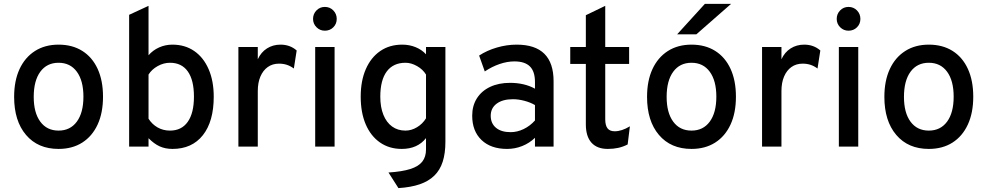

<svg xmlns="http://www.w3.org/2000/svg" viewBox="-20 -752 5066 985"><path d="M280.5 12Q174.5 12 113.5 -59.8Q52.5 -131.5 52.5 -255Q52.5 -337.5 80.2 -397.5Q108 -457.5 159.2 -490.2Q210.5 -523 280.5 -523Q351 -523 402.2 -490.8Q453.5 -458.5 481 -398.5Q508.5 -338.5 508.5 -256Q508.5 -173 480.8 -113Q453 -53 402 -20.5Q351 12 280.5 12ZM280.5 -82Q340.5 -82 374.2 -128Q408 -174 408 -256Q408 -338 374.2 -384Q340.5 -430 280.5 -430Q220.5 -430 186.8 -384Q153 -338 153 -255Q153 -173.5 186.8 -127.8Q220.5 -82 280.5 -82Z M865 12Q828 12 799 -1.2Q770 -14.5 742 -43V0H642.5V-676L742 -722V-468.5Q764.5 -494.5 796.5 -508.8Q828.5 -523 864.5 -523Q929 -523 976.5 -490.2Q1024 -457.5 1050.2 -397.2Q1076.5 -337 1076.5 -256Q1076.5 -129 1020.8 -58.5Q965 12 865 12ZM852 -82Q911.5 -82 943.2 -127Q975 -172 975 -256Q975 -341 943.5 -385.5Q912 -430 852 -430Q819.5 -430 789 -413Q758.5 -396 742 -369.5V-143Q760 -114.5 788.5 -98.2Q817 -82 852 -82Z M1203 0V-511H1302.5V-448Q1319 -484 1349.5 -503.5Q1380 -523 1419 -523Q1468 -523 1502 -493L1487.5 -400.5Q1470 -413.5 1451.5 -419.5Q1433 -425.5 1411.5 -425.5Q1378 -425.5 1353.8 -408.2Q1329.5 -391 1316 -359.5Q1302.5 -328 1302.5 -285V0Z M1597 0V-511H1696.5V0ZM1646.5 -594.5Q1621.5 -594.5 1603.8 -612.2Q1586 -630 1586 -655Q1586 -680.5 1603.5 -698.5Q1621 -716.5 1646.5 -716.5Q1672.5 -716.5 1690 -698.5Q1707.5 -680.5 1707.5 -655Q1707.5 -629.5 1690 -612Q1672.5 -594.5 1646.5 -594.5Z M2024 213 1973 133Q2043 128.5 2085.2 115Q2127.5 101.5 2146.5 77Q2165.5 52.5 2165.5 15V-43.5Q2122 12 2041 12Q1977 12 1929.5 -21Q1882 -54 1856.2 -114.2Q1830.5 -174.5 1830.5 -256Q1830.5 -337.5 1856.8 -397.5Q1883 -457.5 1930.8 -490.2Q1978.5 -523 2043.5 -523Q2080.5 -523 2112.2 -510Q2144 -497 2165.5 -473.5V-511H2265V-24.5Q2265 34.5 2251.2 77.5Q2237.5 120.5 2208 149.2Q2178.5 178 2133 193.5Q2087.5 209 2024 213ZM2060 -82Q2090.5 -82 2119.2 -99.2Q2148 -116.5 2165.5 -145V-369.5Q2149.5 -396 2119.5 -413Q2089.5 -430 2060.5 -430Q1997.5 -430 1964.2 -385.5Q1931 -341 1931 -256Q1931 -202.5 1946.8 -163.2Q1962.5 -124 1991.5 -103Q2020.5 -82 2060 -82Z M2581.5 12Q2498 12 2450.2 -33.8Q2402.5 -79.5 2402.5 -158.5Q2402.5 -209.5 2426.5 -247.5Q2450.5 -285.5 2494.2 -306.2Q2538 -327 2597 -327Q2633 -327 2665.2 -319.5Q2697.5 -312 2724.5 -297V-331.5Q2724.5 -385.5 2698.5 -411.2Q2672.5 -437 2619 -437Q2582 -437 2542.8 -423.5Q2503.5 -410 2467 -385.5L2438 -467Q2478.5 -493.5 2529.2 -508.2Q2580 -523 2630.5 -523Q2725.5 -523 2772.8 -476Q2820 -429 2820 -335.5V0H2724.5V-45Q2696 -17.5 2659 -2.8Q2622 12 2581.5 12ZM2599.5 -74Q2633.5 -74 2666.2 -89.8Q2699 -105.5 2724.5 -134V-213Q2700.5 -227 2670 -235Q2639.5 -243 2611.5 -243Q2558.5 -243 2528 -220.2Q2497.5 -197.5 2497.5 -158Q2497.5 -119 2524.5 -96.5Q2551.5 -74 2599.5 -74Z M3098 12Q3043 12 3014.2 -20.2Q2985.5 -52.5 2985.5 -114V-424H2905.5V-511H2985.5V-674L3085 -722V-511H3207.5V-424H3085V-140.5Q3085 -108.5 3096.8 -93.5Q3108.5 -78.5 3133.5 -78.5Q3169.5 -78.5 3211.5 -104L3200 -11Q3177 1 3152 6.5Q3127 12 3098 12Z M3527.5 12Q3421.5 12 3360.5 -59.8Q3299.5 -131.5 3299.5 -255Q3299.5 -337.5 3327.2 -397.5Q3355 -457.5 3406.2 -490.2Q3457.5 -523 3527.5 -523Q3598 -523 3649.2 -490.8Q3700.5 -458.5 3728 -398.5Q3755.5 -338.5 3755.5 -256Q3755.5 -173 3727.8 -113Q3700 -53 3649 -20.5Q3598 12 3527.5 12ZM3527.5 -82Q3587.5 -82 3621.2 -128Q3655 -174 3655 -256Q3655 -338 3621.2 -384Q3587.5 -430 3527.5 -430Q3467.5 -430 3433.8 -384Q3400 -338 3400 -255Q3400 -173.5 3433.8 -127.8Q3467.5 -82 3527.5 -82ZM3454 -576 3596 -732H3730.5L3552.5 -576Z M3889.5 0V-511H3989V-448Q4005.5 -484 4036 -503.5Q4066.5 -523 4105.5 -523Q4154.5 -523 4188.5 -493L4174 -400.5Q4156.5 -413.5 4138 -419.5Q4119.5 -425.5 4098 -425.5Q4064.5 -425.5 4040.2 -408.2Q4016 -391 4002.5 -359.5Q3989 -328 3989 -285V0Z M4283.5 0V-511H4383V0ZM4333 -594.5Q4308 -594.5 4290.2 -612.2Q4272.5 -630 4272.5 -655Q4272.5 -680.5 4290 -698.5Q4307.5 -716.5 4333 -716.5Q4359 -716.5 4376.5 -698.5Q4394 -680.5 4394 -655Q4394 -629.5 4376.5 -612Q4359 -594.5 4333 -594.5Z M4745 12Q4639 12 4578 -59.8Q4517 -131.5 4517 -255Q4517 -337.5 4544.8 -397.5Q4572.5 -457.5 4623.8 -490.2Q4675 -523 4745 -523Q4815.5 -523 4866.8 -490.8Q4918 -458.5 4945.5 -398.5Q4973 -338.5 4973 -256Q4973 -173 4945.2 -113Q4917.5 -53 4866.5 -20.5Q4815.5 12 4745 12ZM4745 -82Q4805 -82 4838.8 -128Q4872.5 -174 4872.5 -256Q4872.5 -338 4838.8 -384Q4805 -430 4745 -430Q4685 -430 4651.2 -384Q4617.5 -338 4617.5 -255Q4617.5 -173.5 4651.2 -127.8Q4685 -82 4745 -82Z"/></svg>

Font: Overpass Medium
Style: Regular
Weight: 500
Designer: Delve Withrington, Dave Bailey, Thomas Jockin
Foundry: Delve Fonts LLC
Version: Version 4.000